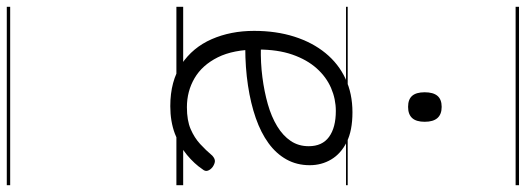

<svg xmlns="http://www.w3.org/2000/svg" viewBox="-512 -538 1550 566"><g transform="rotate(90 263.0 -255.0)"><path d="M293 18Q219 18 169.5 -15Q120 -48 95.5 -104Q71 -160 71 -229Q71 -294 88 -347.5Q105 -401 136.5 -439.5Q168 -478 212 -498.5Q256 -519 311 -519Q365 -519 399 -502Q433 -485 450 -456.5Q467 -428 467 -393Q467 -355 450 -324.5Q433 -294 402 -271.5Q371 -249 328 -234Q285 -219 232 -211Q179 -203 120 -203V-249Q165 -248 207.5 -253.5Q250 -259 287 -269.5Q324 -280 352 -297Q380 -314 395.5 -337Q411 -360 411 -390Q411 -430 383.5 -450Q356 -470 307 -470Q272 -470 239.5 -456Q207 -442 181.5 -413.5Q156 -385 141 -342Q126 -299 126 -240Q126 -168 149 -122Q172 -76 210.5 -53.5Q249 -31 296 -31Q335 -31 360.5 -42Q386 -53 404.5 -70Q423 -87 439 -106Q448 -114 455.5 -113.5Q463 -113 472 -107Q480 -101 483 -93Q486 -85 479 -77Q463 -53 436.5 -31Q410 -9 374 4.5Q338 18 293 18ZM295 -683Q273 -683 262.5 -695Q252 -707 252 -732Q252 -757 262.5 -769.5Q273 -782 295 -782Q317 -782 328 -769.5Q339 -757 339 -732Q339 -707 328 -695Q317 -683 295 -683ZM0 490H526V500H0ZM0 -20H526V0H0ZM0 -505H526V-500H0ZM0 -1010H526V-1000H0Z"/></g></svg>

Font: Playwrite ES Deco Guides
Style: Regular
Weight: 400
Designer: Veronika Burian, José Scaglione
Foundry: TypeTogether
Version: Version 1.003